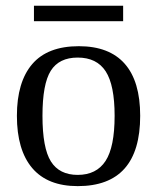

<svg xmlns="http://www.w3.org/2000/svg" viewBox="-20 -630 540 660"><path d="M461.9 -231.9Q461.9 9.8 247.1 9.8Q143.6 9.8 90.8 -52.2Q38.1 -114.3 38.1 -231.9Q38.1 -348.1 90.8 -409.7Q143.6 -471.2 251 -471.2Q355.5 -471.2 408.7 -410.9Q461.9 -350.6 461.9 -231.9ZM374 -231.9Q374 -337.4 343.3 -384.8Q312.5 -432.1 247.1 -432.1Q183.1 -432.1 154.5 -386.7Q126 -341.3 126 -231.9Q126 -121.1 155 -75Q184.1 -28.8 247.1 -28.8Q311.5 -28.8 342.8 -76.7Q374 -124.5 374 -231.9ZM96.7 -557.1V-610.4H403.3V-557.1Z"/></svg>

Font: Tinos
Style: Regular
Weight: 400
Designer: Steve Matteson
Foundry: Monotype Imaging Inc.
Version: Version 1.23